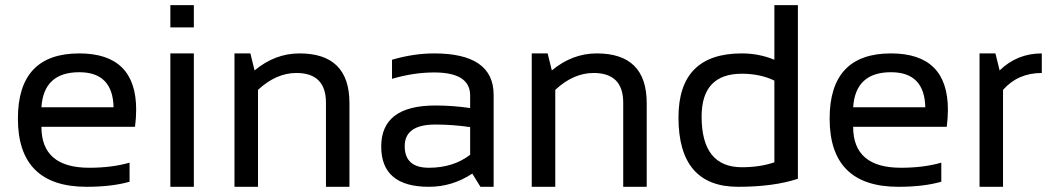

<svg xmlns="http://www.w3.org/2000/svg" viewBox="-20 -718 4041 738"><path d="M284.7 -512.7Q503.4 -512.7 503.4 -296.4Q503.4 -265.6 499 -230.5H139.2Q139.2 -73.2 322.8 -73.2Q410.2 -73.2 478 -92.8V-19.5Q410.2 0 313 0Q48.8 0 48.8 -262.2Q48.8 -512.7 284.7 -512.7ZM139.2 -305.7H416.5Q413.6 -440.4 284.7 -440.4Q147.9 -440.4 139.2 -305.7Z M725.1 -512.7V0H634.8V-512.7ZM725.1 -698.2V-612.8H634.8V-698.2Z M881.3 0V-512.7H942.4L958.5 -447.3Q1037.1 -512.7 1131.3 -512.7Q1323.2 -512.7 1323.2 -321.8V0H1232.9V-323.2Q1232.9 -437.5 1119.1 -437.5Q1041.5 -437.5 971.7 -372.6V0Z M1445.3 -154.8Q1445.3 -312.5 1653.3 -312.5Q1720.2 -312.5 1787.1 -302.7V-351.1Q1787.1 -439.5 1648.9 -439.5Q1569.8 -439.5 1486.8 -415V-488.3Q1569.8 -512.7 1648.9 -512.7Q1877.4 -512.7 1877.4 -353.5V0H1826.7L1795.4 -50.8Q1718.8 0 1628.4 0Q1445.3 0 1445.3 -154.8ZM1653.3 -239.3Q1535.6 -239.3 1535.6 -156.2Q1535.6 -73.2 1628.4 -73.2Q1722.2 -73.2 1787.1 -123V-229.5Q1720.2 -239.3 1653.3 -239.3Z M2023.9 0V-512.7H2085L2101.1 -447.3Q2179.7 -512.7 2273.9 -512.7Q2465.8 -512.7 2465.8 -321.8V0H2375.5V-323.2Q2375.5 -437.5 2261.7 -437.5Q2184.1 -437.5 2114.3 -372.6V0Z M2956.5 -408.2Q2901.9 -434.6 2831.5 -434.6Q2676.8 -434.6 2676.8 -270Q2676.8 -75.2 2831.5 -75.2Q2901.9 -75.2 2956.5 -94.2ZM3046.9 -30.8Q2953.6 0 2816.9 0Q2587.9 0 2587.9 -266.6Q2587.9 -512.7 2831.1 -512.7Q2897.5 -512.7 2956.5 -488.3V-698.2H3046.9Z M3404.8 -512.7Q3623.5 -512.7 3623.5 -296.4Q3623.5 -265.6 3619.1 -230.5H3259.3Q3259.3 -73.2 3442.9 -73.2Q3530.3 -73.2 3598.1 -92.8V-19.5Q3530.3 0 3433.1 0Q3168.9 0 3168.9 -262.2Q3168.9 -512.7 3404.8 -512.7ZM3259.3 -305.7H3536.6Q3533.7 -440.4 3404.8 -440.4Q3268.1 -440.4 3259.3 -305.7Z M3745.1 0V-512.7H3806.2L3822.3 -447.3Q3889.6 -512.7 3984.4 -512.7V-437.5Q3892.6 -437.5 3835.4 -372.6V0Z"/></svg>

Font: Voltera
Style: Regular
Weight: 400
Designer: Bernd Montag
Version: Version 1.301